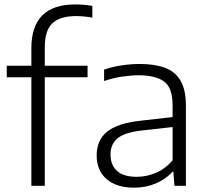

<svg xmlns="http://www.w3.org/2000/svg" viewBox="-20 -838 937 866"><path d="M121.5 0V-489.5H10.5V-541.5H121.5V-621Q121.5 -818 319.5 -818Q357 -818 396.5 -811.5V-758.5Q358 -765.5 323.5 -765.5Q251.5 -765.5 216.8 -733.5Q182 -701.5 182 -624.5V-541.5H375V-489.5H182V0Z M585.5 8.5Q505.5 8.5 460.8 -30.2Q416 -69 416 -137Q416 -205.5 462.8 -243.8Q509.5 -282 614 -293.5L758.5 -310V-362.5Q758.5 -443.5 719.2 -471Q680 -498.5 605.5 -498.5Q572 -498.5 531.2 -492.5Q490.5 -486.5 449.5 -472.5V-524Q484.5 -536.5 528 -543Q571.5 -549.5 610.5 -549.5Q678 -549.5 724.2 -532.2Q770.5 -515 794.5 -473.8Q818.5 -432.5 818.5 -360.5V0H767L762 -63H757.5Q728.5 -30 683 -10.8Q637.5 8.5 585.5 8.5ZM478.5 -141.5Q478.5 -93.5 507.8 -67Q537 -40.5 597 -40.5Q640.5 -40.5 682.8 -58.2Q725 -76 758.5 -115V-265L616.5 -249Q542 -240.5 510.2 -214.2Q478.5 -188 478.5 -141.5Z"/></svg>

Font: Encode Sans SemiExpanded SemiExpanded Light
Style: Regular
Weight: 300
Width: 6
Designer: Multiple Designers
Foundry: Impallari Type
Version: Version 3.000; ttfautohint (v1.8.3) -l 8 -r 50 -G 200 -x 14 